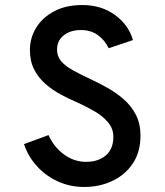

<svg xmlns="http://www.w3.org/2000/svg" viewBox="-20 -732 656 764"><path d="M315 12Q259 12 211 -9.8Q163 -31.5 127.8 -69.8Q92.5 -108 75.5 -158.5L173 -194.5Q194.5 -147 234.5 -117.5Q274.5 -88 322.5 -88Q371 -88 401 -113.5Q431 -139 431 -187.5Q431 -219.5 411 -244Q391 -268.5 358.5 -287.8Q326 -307 288.5 -324Q255 -338 221.8 -356Q188.5 -374 160.8 -398.2Q133 -422.5 116 -455.5Q99 -488.5 99 -532.5Q99 -581.5 124.2 -622.2Q149.5 -663 196.2 -687.5Q243 -712 307 -712Q383.5 -712 437.8 -672.2Q492 -632.5 509 -572.5L412.5 -540Q398.5 -570.5 370.5 -591.5Q342.5 -612.5 301.5 -612.5Q260.5 -612.5 233.8 -591.5Q207 -570.5 207 -534.5Q207 -508 223.2 -488.8Q239.5 -469.5 269 -453Q298.5 -436.5 339.5 -417.5Q372.5 -402 407.5 -382.5Q442.5 -363 472.5 -336.8Q502.5 -310.5 520.8 -275Q539 -239.5 539 -192.5Q539 -127 508.5 -81.5Q478 -36 427 -12Q376 12 315 12Z"/></svg>

Font: Overpass Mono SemiBold
Style: Regular
Weight: 600
Monospace: yes
Designer: Delve Withrington, Dave Bailey
Foundry: Delve Fonts LLC
Version: Version 4.000